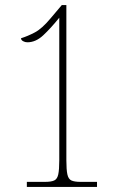

<svg xmlns="http://www.w3.org/2000/svg" viewBox="-20 -738 465 758"><path d="M86 0V-20H158Q182 -20 194 -25.5Q206 -31 210 -49.5Q214 -68 214 -105V-668Q180 -626 150.5 -598.5Q121 -571 88 -571Q79 -571 71 -575.5Q63 -580 63 -587Q89 -595 117.5 -610Q146 -625 180 -666L224 -718H242V-105Q242 -68 246 -49.5Q250 -31 262 -25.5Q274 -20 298 -20H363V0Z"/></svg>

Font: Noto Serif Ethiopic ExtraCondensed Thin
Style: Regular
Weight: 100
Width: 2
Designer: Monotype Design Team
Foundry: Monotype Imaging Inc.
Version: Version 2.102; ttfautohint (v1.8.4.7-5d5b)